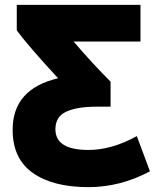

<svg xmlns="http://www.w3.org/2000/svg" viewBox="-20 -734 637 790"><path d="M32 -200Q32 -368 219 -412Q96 -545 49 -609V-714H558V-563H283Q357 -476 435 -398V-295H377Q297 -295 252.5 -274.5Q208 -254 208 -202Q208 -117 344 -117Q440 -117 543 -174L597 -29Q475 36 344 36Q198 36 115 -22.5Q32 -81 32 -200Z"/></svg>

Font: Repo
Style: ExtraBold
Weight: 800
Designer: Stefan Peev
Foundry: Context Ltd
Version: Version 001.000